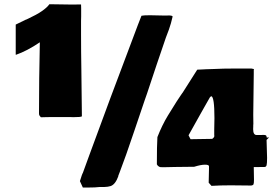

<svg xmlns="http://www.w3.org/2000/svg" viewBox="-20 -840 1306 894"><path d="M357.9 -763.2 357.4 -743.2V-683.1Q357.4 -598.1 358.9 -510.3L361.3 -298.3Q356.9 -294.4 320.3 -294.4L309.6 -294.9H213.4Q213.4 -294.9 188 -294.4H183.1L174.3 -293.9L169.9 -294.4L164.1 -301.8V-301.3Q161.6 -305.2 161.6 -312Q161.6 -472.2 165.5 -643.1Q106.4 -603 54.7 -585Q53.2 -585 53.2 -585.4V-725.6L98.6 -747.6Q100.1 -749 102.5 -749L111.8 -753.4Q187.5 -788.6 210 -820.3Q278.3 -818.8 315.4 -818.8Q352.5 -818.8 357.4 -819.3Q357.9 -816.9 357.9 -802.2ZM758.3 -767.6 763.2 -768.1Q783.7 -768.1 783.7 -762.7Q776.4 -730 766.6 -702.6L752.4 -665Q709 -539.1 664.6 -404.3L653.8 -373.5Q647.9 -356.9 605.7 -231.4Q563.5 -106 539.1 -43L530.3 -20H531.2Q517.1 19 495.1 26.4Q482.9 30.3 464.4 30.8H443.4Q424.8 33.2 390.6 33.2H365.7Q355.5 12.2 352.1 3.4Q362.8 -31.7 365.7 -34.7L395 -115.2Q480.5 -350.1 622.1 -724.1L638.7 -766.6Q647 -769 677.7 -769L745.6 -767.6ZM1196.8 -211.4 1204.6 -211.9Q1214.4 -211.9 1217.8 -210Q1221.2 -208 1222.2 -199.2Q1228 -200.2 1232.9 -200.2L1221.2 -188.5L1223.6 -105Q1223.6 -79.6 1221.4 -71Q1219.2 -62.5 1211.4 -62.5H1191.4L1184.1 -62H1161.6Q1162.6 -20 1162.6 -3.4Q1162.6 13.2 1160.4 18.1Q1158.2 22.9 1149.9 23.9Q1104 22.9 1054 22.9Q1003.9 22.9 964.8 25.4L951.7 10.7L953.1 -53.7V-65.9Q953.1 -73.2 934.3 -73.2Q915.5 -73.2 884.3 -63.5L794.9 -62.5L748.5 -61.5Q748.5 -61.5 735.4 -61.5Q724.6 -61.5 722.7 -63Q720.7 -64.5 718.8 -65.4Q716.8 -66.4 715.6 -67.6Q714.4 -68.8 713.1 -70.8Q711.9 -72.8 710.4 -74.7Q710.4 -164.6 712.9 -201.7Q734.9 -257.8 761.7 -301.8Q788.6 -345.7 802.7 -367.7Q816.9 -389.6 822.8 -397.9Q828.6 -406.2 829.6 -407.7V-407.2L898.4 -515.6Q902.3 -516.1 917.5 -516.4Q932.6 -516.6 939.9 -517.6L972.2 -518.6Q1016.1 -521 1079.6 -521H1150.4L1161.6 -518.6L1162.6 -513.7L1161.6 -514.2V-496.1L1159.2 -305.7Q1159.2 -277.3 1159.7 -265.6V-263.2L1159.2 -256.8V-251Q1158.7 -247.6 1158.7 -238.8Q1158.7 -211.4 1174.8 -211.4ZM857.9 -210 867.2 -191.9H873L967.8 -193.4Q975.6 -197.8 978 -205.6L977.5 -212.4V-236.3L978.5 -290Q978.5 -388.7 963.9 -392.1Q958.5 -389.2 957 -386.2L931.2 -340.8Q920.9 -322.8 913.6 -309.6Z"/></svg>

Font: Bowlby One
Style: Regular
Weight: 400
Designer: vernon adams
Foundry: vernon adams
Version: Version 1.001